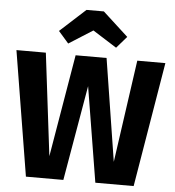

<svg xmlns="http://www.w3.org/2000/svg" viewBox="-61 -1006 970 1063"><g transform="rotate(5 423.5 -474.5)"><path d="M681 -693.4H837.1L721.4 0H508.5L422 -529.1L330.7 0H122.7L9.4 -693.4H172.8L242.1 -124.1L338.3 -693.4H510.3L600.2 -124.1ZM424.5 -838.8 291.6 -754.6 234.8 -819.6 376.4 -948.9H472.9L614.1 -819.6L557.7 -754.6Z"/></g></svg>

Font: Fira Sans Variable
Style: Regular
Weight: 400
Designer: Carrois Corporate & Edenspiekermann AG
Foundry: Carrois Corporate GbR & Edenspiekermann AG
Version: Version 4.202